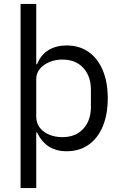

<svg xmlns="http://www.w3.org/2000/svg" viewBox="-20 -760 620 980"><path d="M85 200V-740H165V-432H169Q189 -481 228 -504.5Q267 -528 320 -528Q385 -528 432 -495Q479 -462 504.5 -401.5Q530 -341 530 -258Q530 -176 504.5 -115Q479 -54 432 -21Q385 12 320 12Q267 12 229.5 -12Q192 -36 169 -84H165V200ZM298 -60Q366 -60 405 -102.5Q444 -145 444 -214V-302Q444 -371 405 -413.5Q366 -456 298 -456Q262 -456 231.5 -443Q201 -430 183 -408Q165 -386 165 -357V-165Q165 -132 183 -108.5Q201 -85 231.5 -72.5Q262 -60 298 -60Z"/></svg>

Font: IBM Plex Sans Var
Style: Regular
Weight: 400
Designer: Mike Abbink, Paul van der Laan, Pieter van Rosmalen
Foundry: Bold Monday
Version: Version 3.000